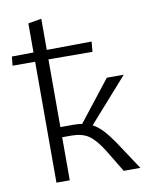

<svg xmlns="http://www.w3.org/2000/svg" viewBox="-102 -777 659 838"><g transform="rotate(-10 228.0 -358.0)"><path d="M452 0H378L317 -101Q284 -153 255 -172Q226 -191 180 -191H139V0H80V-536H-20L-16 -576L80 -577V-706L139 -716V-578L338 -580L334 -535L139 -536V-236H198Q219 -236 235 -233L376 -413H451L279 -219Q302 -207 323 -184.5Q344 -162 370 -124Z"/></g></svg>

Font: Ysabeau Infant Semilight
Style: Regular
Weight: 300
Designer: Christian Thalmann (Catharsis Fonts)
Version: Version 0.003